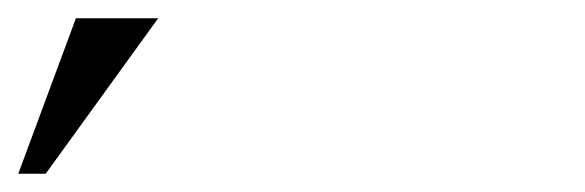

<svg xmlns="http://www.w3.org/2000/svg" viewBox="-20 -740 640 210"><path d="M153 -720 30 -550H0L63 -720Z"/></svg>

Font: Brygada 1918
Style: Italic
Weight: 400
Italic angle: -8°
Designer: Mateusz Machalski | Borys Kosmynka | Przemek Hoffer
Foundry: NIEPODLEGLA 2018
Version: Version 3.006